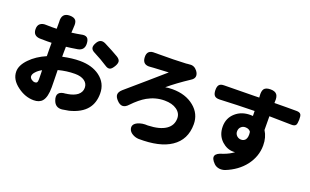

<svg xmlns="http://www.w3.org/2000/svg" viewBox="-92 -1269 2888 1788"><g transform="rotate(20 1352.0 -375.0)"><path d="M302 49Q217 49 141 -8Q59 -68 59 -148Q59 -211 123 -276Q183 -338 278 -379Q277 -405 277 -455V-511Q262 -510 235 -510Q185 -510 158 -511Q94 -516 93 -579Q92 -617 114.5 -635Q137 -653 176 -650Q197 -649 231 -649Q262 -649 277 -650V-712Q277 -715 277 -717Q269 -807 351 -807Q394 -807 411 -785Q426 -764 421 -719Q421 -716 421 -713L418 -663Q478 -671 507 -677Q548 -687 567.5 -671.5Q587 -656 588 -613Q589 -550 527 -538Q455 -526 415 -522Q414 -502 414 -460V-423Q508 -443 584 -443Q704 -443 781 -386Q864 -324 864 -221Q864 -129 817 -70Q764 -2 646 28Q624 33 580 39Q515 45 493 -17Q461 -106 563 -111Q566 -112 572.5 -113Q579 -114 582 -114Q641 -124 675 -150Q711 -179 711 -222Q711 -264 676.5 -289Q642 -314 582 -314Q500 -314 417 -292Q417 -257 419 -193Q420 -137 420 -122Q420 -25 387 15Q359 49 302 49ZM255 -112Q269 -112 275 -118Q283 -127 283 -150Q283 -164 282 -213Q281 -231 281 -241Q246 -222 225 -198Q204 -176 204 -154Q204 -138 222 -124Q239 -112 255 -112ZM821 -483Q760 -523 687 -560Q656 -575 651 -596Q646 -617 664 -648Q694 -703 748 -677Q764 -669 800 -650Q818 -641 827 -636Q871 -612 891 -600Q919 -583 923 -562Q926 -541 909 -512Q889 -478 871 -471Q850 -463 821 -483Z M1343 53Q1310 51 1283 35Q1253 18 1245 -10Q1233 -54 1283 -78Q1325 -98 1383 -94Q1499 -98 1559 -139Q1618 -179 1618 -250Q1618 -301 1572.5 -333.5Q1527 -366 1451 -366Q1362 -366 1282 -321Q1221 -286 1155 -217Q1099 -154 1043 -214Q1015 -243 1015.5 -268.5Q1016 -294 1046 -321Q1102 -370 1235 -484Q1365 -596 1397 -625Q1357 -624 1247 -617Q1230 -615 1223 -615Q1222 -615 1221 -615Q1141 -605 1138 -682Q1135 -756 1213 -752Q1215 -752 1216 -752Q1423 -752 1520 -758Q1526 -759 1537.5 -760Q1549 -761 1554 -761Q1599 -768 1630 -728Q1651 -700 1647.5 -675Q1644 -650 1614 -632Q1493 -552 1413 -484Q1442 -490 1484 -490Q1615 -490 1699 -421Q1781 -354 1781 -250Q1781 -97 1664 -19Q1553 56 1343 53Z M2143 56Q2112 51 2092 31Q2008 -53 2132 -86Q2191 -107 2231 -138Q2225 -137 2213 -137Q2151 -137 2100 -183Q2041 -237 2041 -324Q2041 -409 2102 -462Q2160 -513 2247 -513Q2264 -513 2272 -512L2271 -561Q2098 -558 1927 -550Q1892 -549 1877 -565Q1862 -581 1861 -617Q1860 -654 1874 -671Q1888 -688 1923 -688Q2015 -688 2225 -692Q2255 -693 2269 -693L2268 -704Q2268 -705 2268 -706Q2263 -755 2279 -778Q2296 -801 2343 -801Q2388 -801 2406 -777Q2423 -754 2419 -705V-694Q2453 -694 2532 -695Q2607 -695 2638 -695Q2670 -695 2681 -678Q2690 -664 2689 -626Q2688 -587 2680 -574Q2669 -557 2636 -558Q2574 -560 2417 -562Q2418 -516 2418 -426Q2456 -367 2456 -286Q2456 -177 2386 -85Q2318 3 2200 50Q2171 60 2143 56ZM2243 -267Q2270 -267 2286 -287Q2304 -314 2296 -364Q2279 -389 2243 -389Q2218 -389 2202 -374Q2182 -357 2182 -326Q2182 -301 2201 -283Q2219 -267 2243 -267Z"/></g></svg>

Font: GenSenRounded TW H
Style: Regular
Weight: 900
Version: Version 1.501;PS 1;hotconv 16.6.51;makeotf.lib2.5.65220